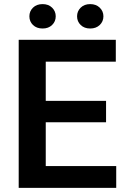

<svg xmlns="http://www.w3.org/2000/svg" viewBox="-20 -902 604 922"><path d="M538.1 0H162.6V-104.5H538.1ZM199.7 0H69.8V-710.9H199.7ZM489.3 -314.9H162.6V-417.5H489.3ZM536.1 -606H162.6V-710.9H536.1ZM413.1 -765.1Q384.8 -765.1 367.4 -782Q350.1 -798.8 350.1 -823.7Q350.1 -848.1 367.4 -865.2Q384.8 -882.3 413.1 -882.3Q441.4 -882.3 459 -865.2Q476.6 -848.1 476.6 -823.7Q476.6 -798.8 459 -782Q441.4 -765.1 413.1 -765.1ZM184.6 -765.1Q155.8 -765.1 138.4 -782Q121.1 -798.8 121.1 -823.7Q121.1 -848.1 138.4 -865.2Q155.8 -882.3 184.6 -882.3Q212.9 -882.3 230.2 -865.2Q247.6 -848.1 247.6 -823.7Q247.6 -798.8 230.2 -782Q212.9 -765.1 184.6 -765.1Z"/></svg>

Font: Heebo SemiBold
Style: Regular
Weight: 600
Designer: Oded Ezer
Foundry: Ezer Type House
Version: Version 3.100